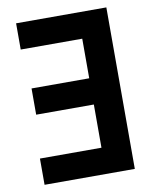

<svg xmlns="http://www.w3.org/2000/svg" viewBox="-81 -775 663 836"><g transform="rotate(-10 250.0 -357.0)"><path d="M447 0H48V-116H320V-307H65V-423H320V-598H48V-714H447Z"/></g></svg>

Font: Noto Sans Mono ExtraCondensed
Style: Bold
Weight: 700
Width: 2
Designer: Monotype Design Team
Foundry: Monotype Imaging Inc.
Version: Version 2.014